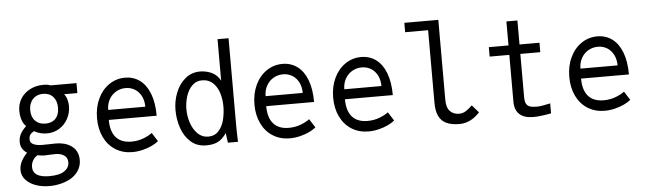

<svg xmlns="http://www.w3.org/2000/svg" viewBox="-56 -1019 4912 1458"><g transform="rotate(-5 2400.0 -290.0)"><path d="M116.5 169Q59.5 129.5 59.5 69Q59.5 34 77 1.5Q94.5 -31 120.5 -57Q95.5 -74 83.8 -95Q72 -116 72 -143Q72 -174.5 85.5 -201.5Q99 -228.5 128.5 -256.5V-263Q122.5 -266.5 113.2 -280.8Q104 -295 96.8 -320.2Q89.5 -345.5 89.5 -379Q89.5 -430.5 115.2 -471.8Q141 -513 186.8 -536.5Q232.5 -560 289.5 -560Q321 -560 342.5 -551H540.5V-475H439.5Q454.5 -457 461.5 -432Q468.5 -407 468.5 -382Q468.5 -331.5 445 -287.2Q421.5 -243 379.5 -216.5Q337.5 -190 284.5 -190Q256 -190 232.5 -196.8Q209 -203.5 186.5 -215.5Q165 -203.5 156.8 -190.5Q148.5 -177.5 148.5 -155Q148.5 -129 174.8 -117.5Q201 -106 242.5 -106L300 -107L344.5 -108Q413.5 -108 459.5 -77Q487 -58.5 500.8 -30.5Q514.5 -2.5 514.5 33Q514.5 70.5 497 103.2Q479.5 136 446.5 160Q414 183.5 366 196.8Q318 210 270.5 210Q224 210 184.8 199.5Q145.5 189 116.5 169ZM390.5 108Q408 96 417.2 79.2Q426.5 62.5 426.5 43Q426.5 6.5 399.8 -10.8Q373 -28 336.5 -28Q323 -28 310.5 -27.5Q298 -27 286.5 -26.5Q267 -25 249.5 -25Q227 -25 197.5 -31.5Q174 -17 161.2 6Q148.5 29 148.5 54Q148.5 135 274.5 135Q352.5 135 390.5 108ZM384.5 -377Q384.5 -430 356.5 -461Q328.5 -492 279.5 -492Q249 -492 224.5 -478.2Q200 -464.5 186.2 -438.2Q172.5 -412 172.5 -377Q172.5 -324.5 201.8 -294.8Q231 -265 279.5 -265Q329 -265 356.8 -294.5Q384.5 -324 384.5 -377Z M672.5 -271Q672.5 -354.5 703.8 -420.2Q735 -486 789.5 -523Q844 -560 910.5 -560Q974.5 -560 1023 -524.8Q1071.5 -489.5 1098.5 -420Q1125.5 -350.5 1125.5 -251H760.5Q760.5 -162.5 800.8 -117.2Q841 -72 917.5 -72Q967.5 -72 1010 -88.5Q1052.5 -105 1076.5 -124L1118.5 -58Q1099.5 -41.5 1067.5 -26.2Q1035.5 -11 996.2 -1.5Q957 8 918.5 8Q846 8 790 -27Q734 -62 703.2 -125.5Q672.5 -189 672.5 -271ZM908.5 -481Q869 -481 835.5 -461.8Q802 -442.5 782.2 -407.2Q762.5 -372 762.5 -327H1045.5Q1045.5 -372.5 1027.8 -407.5Q1010 -442.5 978.8 -461.8Q947.5 -481 908.5 -481Z M1271.5 -282Q1271.5 -350 1296.5 -413.5Q1321.5 -477 1369.5 -517Q1417.5 -557 1482 -557Q1529 -557 1570.8 -537.8Q1612.5 -518.5 1636.5 -474V-790H1720.5V-120Q1720.5 -100.5 1721 -81.5Q1721.5 -62.5 1722 -43.5L1723.5 0H1646.5L1636.5 -74Q1606 -30 1571 -12Q1536 6 1481.5 6Q1411.5 6 1364.2 -35.8Q1317 -77.5 1294.2 -143.2Q1271.5 -209 1271.5 -282ZM1636.5 -278Q1636.5 -330.5 1622 -378.5Q1607.5 -426.5 1575 -457.8Q1542.5 -489 1491.5 -489Q1446 -489 1415 -457.2Q1384 -425.5 1369.2 -377.2Q1354.5 -329 1354.5 -280Q1354.5 -228 1371.2 -177Q1388 -126 1421.5 -92.5Q1455 -59 1502.5 -59Q1552 -59 1582 -92.8Q1612 -126.5 1624.2 -176Q1636.5 -225.5 1636.5 -278Z M1872.5 -271Q1872.5 -354.5 1903.8 -420.2Q1935 -486 1989.5 -523Q2044 -560 2110.5 -560Q2174.5 -560 2223 -524.8Q2271.5 -489.5 2298.5 -420Q2325.5 -350.5 2325.5 -251H1960.5Q1960.5 -162.5 2000.8 -117.2Q2041 -72 2117.5 -72Q2167.5 -72 2210 -88.5Q2252.5 -105 2276.5 -124L2318.5 -58Q2299.5 -41.5 2267.5 -26.2Q2235.5 -11 2196.2 -1.5Q2157 8 2118.5 8Q2046 8 1990 -27Q1934 -62 1903.2 -125.5Q1872.5 -189 1872.5 -271ZM2108.5 -481Q2069 -481 2035.5 -461.8Q2002 -442.5 1982.2 -407.2Q1962.5 -372 1962.5 -327H2245.5Q2245.5 -372.5 2227.8 -407.5Q2210 -442.5 2178.8 -461.8Q2147.5 -481 2108.5 -481Z M2472.5 -271Q2472.5 -354.5 2503.8 -420.2Q2535 -486 2589.5 -523Q2644 -560 2710.5 -560Q2774.5 -560 2823 -524.8Q2871.5 -489.5 2898.5 -420Q2925.5 -350.5 2925.5 -251H2560.5Q2560.5 -162.5 2600.8 -117.2Q2641 -72 2717.5 -72Q2767.5 -72 2810 -88.5Q2852.5 -105 2876.5 -124L2918.5 -58Q2899.5 -41.5 2867.5 -26.2Q2835.5 -11 2796.2 -1.5Q2757 8 2718.5 8Q2646 8 2590 -27Q2534 -62 2503.2 -125.5Q2472.5 -189 2472.5 -271ZM2708.5 -481Q2669 -481 2635.5 -461.8Q2602 -442.5 2582.2 -407.2Q2562.5 -372 2562.5 -327H2845.5Q2845.5 -372.5 2827.8 -407.5Q2810 -442.5 2778.8 -461.8Q2747.5 -481 2708.5 -481Z M3235.5 -165.5V-718.5H3060.5V-790H3319.5V-180.5Q3319.5 -120.5 3346.2 -93.2Q3373 -66 3415 -66Q3442 -66 3465 -79.8Q3488 -93.5 3516 -121L3566 -63.5Q3497 12 3411.5 12Q3349.5 12 3311 -6.5Q3272.5 -25 3254 -63.8Q3235.5 -102.5 3235.5 -165.5Z M3833.5 -120V-478H3683.5V-550H3833.5V-733H3917.5V-550H4069.5V-478H3917.5V-150Q3917.5 -117 3926 -99.5Q3934.5 -82 3954 -75Q3973.5 -68 4009.5 -68Q4025.5 -68 4055.5 -73.2Q4085.5 -78.5 4110.5 -84V-8Q4024 8 3976.5 8Q3904.5 8 3869 -25Q3833.5 -58 3833.5 -120Z M4272.5 -271Q4272.5 -354.5 4303.8 -420.2Q4335 -486 4389.5 -523Q4444 -560 4510.5 -560Q4574.5 -560 4623 -524.8Q4671.5 -489.5 4698.5 -420Q4725.5 -350.5 4725.5 -251H4360.5Q4360.5 -162.5 4400.8 -117.2Q4441 -72 4517.5 -72Q4567.5 -72 4610 -88.5Q4652.5 -105 4676.5 -124L4718.5 -58Q4699.5 -41.5 4667.5 -26.2Q4635.5 -11 4596.2 -1.5Q4557 8 4518.5 8Q4446 8 4390 -27Q4334 -62 4303.2 -125.5Q4272.5 -189 4272.5 -271ZM4508.5 -481Q4469 -481 4435.5 -461.8Q4402 -442.5 4382.2 -407.2Q4362.5 -372 4362.5 -327H4645.5Q4645.5 -372.5 4627.8 -407.5Q4610 -442.5 4578.8 -461.8Q4547.5 -481 4508.5 -481Z"/></g></svg>

Font: JuliaMono
Style: Regular
Weight: 400
Monospace: yes
Designer: cormullion
Foundry: corm
Version: Version 0.055; ttfautohint (v1.8.4)